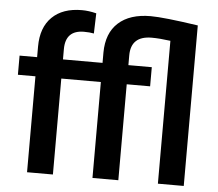

<svg xmlns="http://www.w3.org/2000/svg" viewBox="-53 -819 998 878"><g transform="rotate(5 446.0 -380.0)"><path d="M102.5 0H221.2V-440.4H402.8V0H521.5V-440.4H628.9V-528.3H521.5V-572.8Q521.5 -662.6 617.2 -662.6Q653.3 -662.6 703.1 -655.8V0H821.8V-736.8Q663.6 -760.3 604 -760.3Q508.3 -760.3 455.8 -712.6Q403.3 -665 402.8 -575.7V-528.3H221.2V-575.2Q221.2 -662.6 306.2 -662.6Q332 -662.6 351.6 -658.7L354.5 -751.5Q319.3 -760.3 288.1 -760.3Q200.2 -760.3 151.4 -712.4Q102.5 -664.6 102.5 -576.7V-528.3H22V-440.4H102.5Z"/></g></svg>

Font: FAU Chimera Medium
Style: Regular
Weight: 500
Version: Version 1.002;hotconv 1.0.117;makeotfexe 2.5.65602